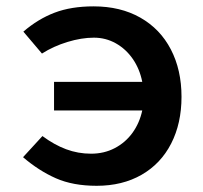

<svg xmlns="http://www.w3.org/2000/svg" viewBox="-20 -575 640 604"><path d="M52.5 -80.5 113.5 -147Q150.5 -119.5 188 -105.5Q225.5 -91.5 266.5 -91.5Q307.5 -91.5 341 -109Q374.5 -126.5 396.8 -157.2Q419 -188 427.5 -227.5H150V-317.5H427.5Q419.5 -358 397.8 -389.5Q376 -421 344.2 -438.8Q312.5 -456.5 275.5 -456.5Q236.5 -456.5 192.2 -443Q148 -429.5 112 -406.5L53.5 -475.5Q100 -515.5 152 -535.2Q204 -555 274.5 -555Q359 -555 421.5 -519.5Q484 -484 517.5 -419.5Q551 -355 551 -270.5Q551 -187 518.5 -123.5Q486 -60 425.5 -25.2Q365 9.5 284 9.5Q209.5 9.5 155.8 -14.2Q102 -38 52.5 -80.5Z"/></svg>

Font: JuliaMono ExtraBold
Style: Regular
Weight: 800
Monospace: yes
Designer: cormullion
Foundry: corm
Version: Version 0.055; ttfautohint (v1.8.4)